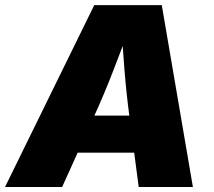

<svg xmlns="http://www.w3.org/2000/svg" viewBox="-45 -748 856 768"><path d="M-24.9 0 332 -727.5H602.1L726.6 0H509.8L472.7 -282.2Q460.4 -374 452.6 -471.9Q444.8 -569.8 439.5 -667.5H485.4Q448.2 -569.8 410.6 -471.9Q373 -374 331.1 -282.2L203.6 0ZM173.3 -137.2 197.8 -285.6H598.1L573.7 -137.2Z"/></svg>

Font: Inter 16pt Black
Style: Italic
Weight: 900
Italic angle: -9.3988°
Version: Version 4.001;git-66647c0bb